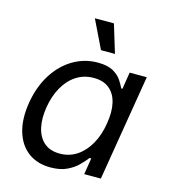

<svg xmlns="http://www.w3.org/2000/svg" viewBox="-113 -845 832 946"><g transform="rotate(15 302.5 -371.5)"><path d="M231.4 11.2Q163.6 11.2 117.4 -23.4Q71.3 -58.1 52.7 -121.3Q34.2 -184.6 47.9 -269.5Q62.5 -355.5 102.1 -417.7Q141.6 -480 199.5 -514.2Q257.3 -548.3 325.2 -548.3Q374.5 -548.3 403.1 -532.2Q431.6 -516.1 446 -494.4Q460.4 -472.7 468.3 -455.1H474.6L488.3 -541H575.7L486.3 0H401.4L415 -83.5H406.2Q392.1 -64.9 369.9 -42.7Q347.7 -20.5 314 -4.6Q280.3 11.2 231.4 11.2ZM258.3 -66.4Q307.6 -66.4 346.2 -92.5Q384.8 -118.7 410.4 -164.6Q436 -210.4 445.3 -270.5Q455.6 -330.6 445.3 -375.5Q435.1 -420.4 404.8 -445.3Q374.5 -470.2 325.2 -470.2Q274.4 -470.2 235.1 -444.1Q195.8 -418 170.9 -372.8Q146 -327.6 136.7 -270.5Q127 -212.4 137.2 -166Q147.5 -119.6 177.7 -93Q208 -66.4 258.3 -66.4ZM323.2 -611.3 253.4 -755.4H350.6L394.5 -611.3Z"/></g></svg>

Font: Inter 17pt
Style: Italic
Weight: 400
Italic angle: -9.3988°
Version: Version 4.001;git-66647c0bb